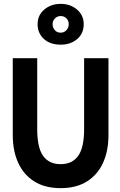

<svg xmlns="http://www.w3.org/2000/svg" viewBox="-20 -961 619 993"><path d="M293.5 12Q212.5 12 157.5 -22.5Q102.5 -57 74.2 -118.8Q46 -180.5 46 -262.5V-660H172.5V-292.5Q172.5 -197.5 203 -154.8Q233.5 -112 293.5 -112Q353.5 -112 384.2 -154.8Q415 -197.5 415 -292.5V-660H541V-262.5Q541 -181 513 -119.2Q485 -57.5 430 -22.8Q375 12 293.5 12ZM294 -730Q239.5 -730 207 -759.5Q174.5 -789 174.5 -836Q174.5 -882.5 209.2 -911.8Q244 -941 294 -941Q344 -941 378.5 -911.5Q413 -882 413 -836Q413 -788 379.2 -759Q345.5 -730 294 -730ZM294 -792Q312 -792 323.8 -805.2Q335.5 -818.5 335.5 -836Q335.5 -853.5 323.8 -865.8Q312 -878 294 -878Q276.5 -878 264.2 -865.8Q252 -853.5 252 -836Q252 -818.5 263.2 -805.2Q274.5 -792 294 -792Z"/></svg>

Font: Lucymar Sans SemiBold
Style: Regular
Weight: 600
Foundry: The League of Moveable Type (original font) / Main changes by Cristiano Sobral with portions from Mirco Monsees
Version: Version 2.001;August 30, 2020;FontCreator 13.0.0.2681 64-bit